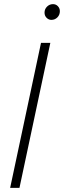

<svg xmlns="http://www.w3.org/2000/svg" viewBox="-20 -907 309 927"><path d="M29 0 178 -700H223L74 0ZM228 -811Q215 -811 205 -821Q195 -831 195 -846Q195 -863 207 -875Q219 -887 236 -887Q250 -887 259.5 -877Q269 -867 269 -853Q269 -835 257 -823Q245 -811 228 -811Z"/></svg>

Font: Red Hat Display VF
Style: Italic
Weight: 300
Italic angle: -12°
Designer: Pentagram, MCKL
Foundry: Pentagram, MCKL
Version: Version 1.023